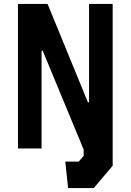

<svg xmlns="http://www.w3.org/2000/svg" viewBox="-20 -750 660 970"><path d="M196 -493.2H190V0H70.8V-730H220.4L424 -233.5H430V-730H549.2V0L418.5 43.9ZM324 200 309.8 66.4H377.8L402.7 37.2V-20H549.2V87.2L453.9 200Z"/></svg>

Font: Monaspace Krypton Var ExLight
Style: Regular
Weight: 200
Designer: Riley Cran and the Lettermatic Team
Version: Version 1.200 (Monaspace Krypton Var)